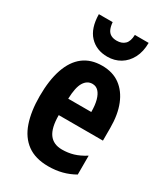

<svg xmlns="http://www.w3.org/2000/svg" viewBox="-192 -856 830 952"><g transform="rotate(30 223.0 -379.5)"><path d="M228 -556Q289 -556 330.5 -525.5Q372 -495 394 -440Q416 -385 416 -309V-236H163Q163 -164 187.5 -130Q212 -96 262 -96Q296 -96 326.5 -105Q357 -114 392 -136V-28Q359 -9 322.5 0.5Q286 10 244 10Q170 10 123.5 -24Q77 -58 55.5 -121Q34 -184 34 -270Q34 -362 56 -426Q78 -490 121 -523Q164 -556 228 -556ZM231 -454Q201 -454 183 -425Q165 -396 163 -330H295Q295 -369 287.5 -396.5Q280 -424 266 -439Q252 -454 231 -454ZM370 -769Q370 -719 351 -682.5Q332 -646 299.5 -626.5Q267 -607 226 -607Q163 -607 124.5 -648Q86 -689 85 -769H164Q166 -745 173 -729.5Q180 -714 193.5 -706.5Q207 -699 227 -699Q256 -699 273 -715.5Q290 -732 291 -769Z"/></g></svg>

Font: Noto Sans Display ExtraCondensed
Style: Bold
Weight: 700
Width: 2
Designer: Monotype Design Team
Foundry: Monotype Imaging Inc.
Version: Version 2.003